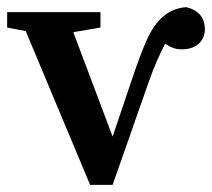

<svg xmlns="http://www.w3.org/2000/svg" viewBox="-23 -513 593 537"><path d="M229 4 49 -426 -3 -436V-479H258V-436L182 -423L292 -131L347 -294Q369 -359 386 -398Q403 -437 425 -459Q455 -490 498 -493Q550 -480 550 -431Q550 -407 533 -391Q516 -375 484 -375Q461 -375 439 -391Q426 -366 415 -340.5Q404 -315 393 -284L292 4Z"/></svg>

Font: Source Serif 4 Semibold
Style: Regular
Weight: 600
Designer: Frank Grießhammer
Foundry: Adobe
Version: Version 4.005;hotconv 1.1.0;makeotfexe 2.6.0